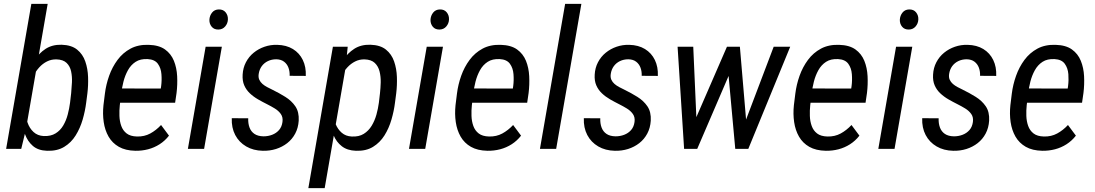

<svg xmlns="http://www.w3.org/2000/svg" viewBox="-20 -770 5664 993"><path d="M142.1 -750H226.6L113.3 -97.2L89.8 0H11.7ZM432.1 -288.1 425.8 -239.3Q420.4 -196.3 407.5 -151.6Q394.5 -106.9 371.3 -69.6Q348.1 -32.2 311.8 -10.3Q275.4 11.7 223.1 9.8Q177.2 8.3 149.9 -15.4Q122.6 -39.1 109.4 -75.7Q96.2 -112.3 93.3 -153.3Q90.3 -194.3 93.3 -230.5L102.1 -296.4Q108.4 -335.9 122.1 -378.7Q135.7 -421.4 158.7 -458.3Q181.6 -495.1 215.8 -517.3Q250 -539.6 298.3 -538.6Q349.6 -537.1 378.9 -513.4Q408.2 -489.7 421.1 -452.1Q434.1 -414.6 435.5 -371.6Q437 -328.6 432.1 -288.1ZM342.3 -238.8 348.1 -288.6Q350.6 -314.5 352.1 -344Q353.5 -373.5 347.9 -400.4Q342.3 -427.2 324.5 -444.6Q306.6 -461.9 272 -462.9Q245.1 -463.4 222.9 -452.1Q200.7 -440.9 183.3 -421.9Q166 -402.8 154.1 -379.6Q142.1 -356.4 136.2 -333L113.8 -193.4Q112.8 -164.6 122.6 -135.7Q132.3 -106.9 153.3 -87.4Q174.3 -67.9 206.1 -66.4Q242.7 -64.9 267.3 -80.1Q292 -95.2 307.1 -121.1Q322.3 -147 330.3 -177.7Q338.4 -208.5 342.3 -238.8Z M680.2 9.8Q628.9 8.8 594.7 -10.7Q560.5 -30.3 541.5 -63.5Q522.5 -96.7 516.4 -138.7Q510.3 -180.7 515.1 -226.1L522.5 -285.6Q528.3 -332.5 544.4 -377.9Q560.5 -423.3 587.9 -460.2Q615.2 -497.1 655.3 -518.6Q695.3 -540 749 -538.1Q802.2 -536.6 833.5 -514.2Q864.7 -491.7 879.4 -455.6Q894 -419.4 896.2 -376Q898.4 -332.5 893.1 -289.1L885.7 -238.8H564.9L578.1 -312.5L811.5 -312L813.5 -325.2Q817.4 -355 814.9 -386.5Q812.5 -418 796.4 -440.2Q780.3 -462.4 743.7 -464.4Q706.1 -466.3 681.4 -450.2Q656.7 -434.1 641.6 -406.7Q626.5 -379.4 618.4 -347.4Q610.4 -315.4 606.9 -285.6L599.6 -225.6Q596.7 -198.7 597.7 -170.7Q598.6 -142.6 607.2 -118.7Q615.7 -94.7 635 -79.8Q654.3 -64.9 688.5 -64Q726.6 -63 757.1 -79.6Q787.6 -96.2 813 -123.5L854 -68.4Q833 -41.5 805.4 -23.9Q777.8 -6.3 746.1 2Q714.4 10.3 680.2 9.8Z M1127.4 -528.3 1035.6 0H951.7L1043.5 -528.3ZM1063 -667.5Q1064 -689 1076.7 -704.8Q1089.4 -720.7 1111.3 -721.2Q1134.3 -721.7 1147 -706.1Q1159.7 -690.4 1158.7 -668.9Q1157.7 -648.4 1144.5 -633.1Q1131.3 -617.7 1109.9 -617.2Q1087.4 -616.7 1075 -631.6Q1062.5 -646.5 1063 -667.5Z M1440.9 -139.2Q1444.3 -163.6 1432.4 -180.4Q1420.4 -197.3 1401.1 -209Q1381.8 -220.7 1363.3 -230Q1337.9 -242.7 1314.2 -256.3Q1290.5 -270 1272 -287.6Q1253.4 -305.2 1243.2 -328.6Q1232.9 -352.1 1234.9 -384.3Q1236.8 -419.4 1252 -448.2Q1267.1 -477.1 1292 -497.3Q1316.9 -517.6 1348.1 -528.3Q1379.4 -539.1 1413.6 -538.1Q1460.9 -537.1 1494.9 -516.4Q1528.8 -495.6 1546.1 -459.7Q1563.5 -423.8 1561.5 -377.4L1478 -377.9Q1479 -400.4 1471.9 -419.7Q1464.8 -439 1449.2 -450.9Q1433.6 -462.9 1408.7 -463.4Q1385.3 -463.4 1365.7 -454.1Q1346.2 -444.8 1333.7 -427.7Q1321.3 -410.6 1317.9 -387.2Q1315.4 -370.1 1321 -357.7Q1326.7 -345.2 1337.4 -335.9Q1348.1 -326.7 1361.6 -319.6Q1375 -312.5 1388.2 -306.2Q1423.3 -289.1 1455.6 -269Q1487.8 -249 1507.6 -220Q1527.3 -190.9 1524.9 -146Q1522.5 -108.4 1506.8 -79.1Q1491.2 -49.8 1465.6 -29.8Q1439.9 -9.8 1407.5 0.5Q1375 10.7 1338.9 9.8Q1290 8.8 1253.2 -12.7Q1216.3 -34.2 1196.5 -71.8Q1176.8 -109.4 1178.7 -158.7L1263.7 -158.2Q1262.7 -131.3 1270.5 -110.4Q1278.3 -89.4 1296.1 -77.4Q1314 -65.4 1342.8 -64.9Q1366.7 -64.9 1387.7 -73Q1408.7 -81.1 1423.1 -97.4Q1437.5 -113.8 1440.9 -139.2Z M1767.6 -421.4 1659.2 203.1H1574.7L1701.7 -528.3H1778.3ZM2029.3 -288.1 2022.9 -239.3Q2017.6 -196.3 2004.6 -151.6Q1991.7 -106.9 1968.5 -69.8Q1945.3 -32.7 1909.2 -10.5Q1873 11.7 1820.8 9.8Q1775.9 8.3 1747.8 -13.7Q1719.7 -35.6 1705.3 -70.3Q1690.9 -105 1686.5 -144.8Q1682.1 -184.6 1685.1 -221.2L1695.3 -296.4Q1702.1 -336.4 1716.3 -379.2Q1730.5 -421.9 1753.9 -458.5Q1777.3 -495.1 1812.3 -517.6Q1847.2 -540 1895.5 -538.6Q1946.8 -537.1 1976.1 -513.4Q2005.4 -489.7 2018.3 -452.4Q2031.2 -415 2032.7 -371.8Q2034.2 -328.6 2029.3 -288.1ZM1939.5 -238.8 1945.3 -288.6Q1948.2 -314.5 1949 -344Q1949.7 -373.5 1943.1 -400.4Q1936.5 -427.2 1918.2 -444.6Q1899.9 -461.9 1865.2 -462.9Q1838.9 -463.4 1816.7 -452.1Q1794.4 -440.9 1776.9 -421.9Q1759.3 -402.8 1747.3 -379.6Q1735.4 -356.4 1729.5 -333L1705.6 -184.1Q1705.1 -155.8 1715.8 -128.7Q1726.6 -101.6 1747.3 -83.5Q1768.1 -65.4 1798.8 -64Q1835.9 -62 1861.1 -77.6Q1886.2 -93.3 1902.1 -119.4Q1918 -145.5 1926.8 -177Q1935.5 -208.5 1939.5 -238.8Z M2271 -528.3 2179.2 0H2095.2L2187 -528.3ZM2206.5 -667.5Q2207.5 -689 2220.2 -704.8Q2232.9 -720.7 2254.9 -721.2Q2277.8 -721.7 2290.5 -706.1Q2303.2 -690.4 2302.2 -668.9Q2301.3 -648.4 2288.1 -633.1Q2274.9 -617.7 2253.4 -617.2Q2231 -616.7 2218.5 -631.6Q2206.1 -646.5 2206.5 -667.5Z M2501 9.8Q2449.7 8.8 2415.5 -10.7Q2381.3 -30.3 2362.3 -63.5Q2343.3 -96.7 2337.2 -138.7Q2331.1 -180.7 2335.9 -226.1L2343.3 -285.6Q2349.1 -332.5 2365.2 -377.9Q2381.3 -423.3 2408.7 -460.2Q2436 -497.1 2476.1 -518.6Q2516.1 -540 2569.8 -538.1Q2623 -536.6 2654.3 -514.2Q2685.5 -491.7 2700.2 -455.6Q2714.8 -419.4 2717 -376Q2719.2 -332.5 2713.9 -289.1L2706.5 -238.8H2385.7L2398.9 -312.5L2632.3 -312L2634.3 -325.2Q2638.2 -355 2635.7 -386.5Q2633.3 -418 2617.2 -440.2Q2601.1 -462.4 2564.5 -464.4Q2526.9 -466.3 2502.2 -450.2Q2477.5 -434.1 2462.4 -406.7Q2447.3 -379.4 2439.2 -347.4Q2431.2 -315.4 2427.7 -285.6L2420.4 -225.6Q2417.5 -198.7 2418.5 -170.7Q2419.4 -142.6 2428 -118.7Q2436.5 -94.7 2455.8 -79.8Q2475.1 -64.9 2509.3 -64Q2547.4 -63 2577.9 -79.6Q2608.4 -96.2 2633.8 -123.5L2674.8 -68.4Q2653.8 -41.5 2626.2 -23.9Q2598.6 -6.3 2566.9 2Q2535.2 10.3 2501 9.8Z M2986.8 -750 2856.4 0H2772.5L2902.8 -750Z M3261.7 -139.2Q3265.1 -163.6 3253.2 -180.4Q3241.2 -197.3 3221.9 -209Q3202.6 -220.7 3184.1 -230Q3158.7 -242.7 3135 -256.3Q3111.3 -270 3092.8 -287.6Q3074.2 -305.2 3064 -328.6Q3053.7 -352.1 3055.7 -384.3Q3057.6 -419.4 3072.8 -448.2Q3087.9 -477.1 3112.8 -497.3Q3137.7 -517.6 3168.9 -528.3Q3200.2 -539.1 3234.4 -538.1Q3281.7 -537.1 3315.7 -516.4Q3349.6 -495.6 3366.9 -459.7Q3384.3 -423.8 3382.3 -377.4L3298.8 -377.9Q3299.8 -400.4 3292.7 -419.7Q3285.6 -439 3270 -450.9Q3254.4 -462.9 3229.5 -463.4Q3206.1 -463.4 3186.5 -454.1Q3167 -444.8 3154.5 -427.7Q3142.1 -410.6 3138.7 -387.2Q3136.2 -370.1 3141.8 -357.7Q3147.5 -345.2 3158.2 -335.9Q3168.9 -326.7 3182.4 -319.6Q3195.8 -312.5 3209 -306.2Q3244.1 -289.1 3276.4 -269Q3308.6 -249 3328.4 -220Q3348.1 -190.9 3345.7 -146Q3343.3 -108.4 3327.6 -79.1Q3312 -49.8 3286.4 -29.8Q3260.7 -9.8 3228.3 0.5Q3195.8 10.7 3159.7 9.8Q3110.8 8.8 3074 -12.7Q3037.1 -34.2 3017.3 -71.8Q2997.6 -109.4 2999.5 -158.7L3084.5 -158.2Q3083.5 -131.3 3091.3 -110.4Q3099.1 -89.4 3116.9 -77.4Q3134.8 -65.4 3163.6 -64.9Q3187.5 -64.9 3208.5 -73Q3229.5 -81.1 3243.9 -97.4Q3258.3 -113.8 3261.7 -139.2Z M3553.2 -99.1 3739.7 -528.3H3796.4L3773.9 -437L3585.9 0H3530.8ZM3565.4 -528.3 3585 -83.5 3572.3 0H3518.1L3484.4 -528.3ZM3817.9 -97.2 3981.4 -528.3H4066.9L3850.1 0H3793ZM3806.6 -528.3 3843.3 -95.7 3833.5 0H3782.7L3741.7 -448.2L3750 -528.3Z M4251 9.8Q4199.7 8.8 4165.5 -10.7Q4131.3 -30.3 4112.3 -63.5Q4093.3 -96.7 4087.2 -138.7Q4081.1 -180.7 4085.9 -226.1L4093.3 -285.6Q4099.1 -332.5 4115.2 -377.9Q4131.3 -423.3 4158.7 -460.2Q4186 -497.1 4226.1 -518.6Q4266.1 -540 4319.8 -538.1Q4373 -536.6 4404.3 -514.2Q4435.5 -491.7 4450.2 -455.6Q4464.8 -419.4 4467 -376Q4469.2 -332.5 4463.9 -289.1L4456.5 -238.8H4135.7L4148.9 -312.5L4382.3 -312L4384.3 -325.2Q4388.2 -355 4385.7 -386.5Q4383.3 -418 4367.2 -440.2Q4351.1 -462.4 4314.5 -464.4Q4276.9 -466.3 4252.2 -450.2Q4227.5 -434.1 4212.4 -406.7Q4197.3 -379.4 4189.2 -347.4Q4181.2 -315.4 4177.7 -285.6L4170.4 -225.6Q4167.5 -198.7 4168.5 -170.7Q4169.4 -142.6 4178 -118.7Q4186.5 -94.7 4205.8 -79.8Q4225.1 -64.9 4259.3 -64Q4297.4 -63 4327.9 -79.6Q4358.4 -96.2 4383.8 -123.5L4424.8 -68.4Q4403.8 -41.5 4376.2 -23.9Q4348.6 -6.3 4316.9 2Q4285.2 10.3 4251 9.8Z M4698.2 -528.3 4606.4 0H4522.5L4614.3 -528.3ZM4633.8 -667.5Q4634.8 -689 4647.5 -704.8Q4660.2 -720.7 4682.1 -721.2Q4705.1 -721.7 4717.8 -706.1Q4730.5 -690.4 4729.5 -668.9Q4728.5 -648.4 4715.3 -633.1Q4702.1 -617.7 4680.7 -617.2Q4658.2 -616.7 4645.8 -631.6Q4633.3 -646.5 4633.8 -667.5Z M5011.7 -139.2Q5015.1 -163.6 5003.2 -180.4Q4991.2 -197.3 4971.9 -209Q4952.6 -220.7 4934.1 -230Q4908.7 -242.7 4885 -256.3Q4861.3 -270 4842.8 -287.6Q4824.2 -305.2 4814 -328.6Q4803.7 -352.1 4805.7 -384.3Q4807.6 -419.4 4822.8 -448.2Q4837.9 -477.1 4862.8 -497.3Q4887.7 -517.6 4918.9 -528.3Q4950.2 -539.1 4984.4 -538.1Q5031.7 -537.1 5065.7 -516.4Q5099.6 -495.6 5116.9 -459.7Q5134.3 -423.8 5132.3 -377.4L5048.8 -377.9Q5049.8 -400.4 5042.7 -419.7Q5035.6 -439 5020 -450.9Q5004.4 -462.9 4979.5 -463.4Q4956.1 -463.4 4936.5 -454.1Q4917 -444.8 4904.5 -427.7Q4892.1 -410.6 4888.7 -387.2Q4886.2 -370.1 4891.8 -357.7Q4897.5 -345.2 4908.2 -335.9Q4918.9 -326.7 4932.4 -319.6Q4945.8 -312.5 4959 -306.2Q4994.1 -289.1 5026.4 -269Q5058.6 -249 5078.4 -220Q5098.1 -190.9 5095.7 -146Q5093.3 -108.4 5077.6 -79.1Q5062 -49.8 5036.4 -29.8Q5010.7 -9.8 4978.3 0.5Q4945.8 10.7 4909.7 9.8Q4860.8 8.8 4824 -12.7Q4787.1 -34.2 4767.3 -71.8Q4747.6 -109.4 4749.5 -158.7L4834.5 -158.2Q4833.5 -131.3 4841.3 -110.4Q4849.1 -89.4 4866.9 -77.4Q4884.8 -65.4 4913.6 -64.9Q4937.5 -64.9 4958.5 -73Q4979.5 -81.1 4993.9 -97.4Q5008.3 -113.8 5011.7 -139.2Z M5370.6 9.8Q5319.3 8.8 5285.2 -10.7Q5251 -30.3 5231.9 -63.5Q5212.9 -96.7 5206.8 -138.7Q5200.7 -180.7 5205.6 -226.1L5212.9 -285.6Q5218.8 -332.5 5234.9 -377.9Q5251 -423.3 5278.3 -460.2Q5305.7 -497.1 5345.7 -518.6Q5385.7 -540 5439.5 -538.1Q5492.7 -536.6 5523.9 -514.2Q5555.2 -491.7 5569.8 -455.6Q5584.5 -419.4 5586.7 -376Q5588.9 -332.5 5583.5 -289.1L5576.2 -238.8H5255.4L5268.6 -312.5L5502 -312L5503.9 -325.2Q5507.8 -355 5505.4 -386.5Q5502.9 -418 5486.8 -440.2Q5470.7 -462.4 5434.1 -464.4Q5396.5 -466.3 5371.8 -450.2Q5347.2 -434.1 5332 -406.7Q5316.9 -379.4 5308.8 -347.4Q5300.8 -315.4 5297.4 -285.6L5290 -225.6Q5287.1 -198.7 5288.1 -170.7Q5289.1 -142.6 5297.6 -118.7Q5306.2 -94.7 5325.4 -79.8Q5344.7 -64.9 5378.9 -64Q5417 -63 5447.5 -79.6Q5478 -96.2 5503.4 -123.5L5544.4 -68.4Q5523.4 -41.5 5495.8 -23.9Q5468.3 -6.3 5436.5 2Q5404.8 10.3 5370.6 9.8Z"/></svg>

Font: Roboto Condensed
Style: Italic
Weight: 400
Italic angle: -12°
Designer: Christian Robertson
Foundry: Google
Version: Version 3.0